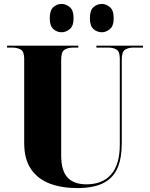

<svg xmlns="http://www.w3.org/2000/svg" viewBox="-20 -946 762 976"><path d="M372 10Q293 10 232.5 -13Q172 -36 137.5 -86.5Q103 -137 103 -219V-647Q103 -684 85.5 -694Q68 -704 43 -704H16V-714H378V-704H351Q326 -704 308.5 -693.5Q291 -683 291 -643V-156Q291 -78 323.5 -43.5Q356 -9 419 -9Q501 -9 545 -59.5Q589 -110 589 -211V-647Q589 -684 572.5 -694Q556 -704 531 -704H470V-714H707V-704H656Q633 -704 616 -693.5Q599 -683 599 -643V-216Q599 -144 578 -93.5Q557 -43 507.5 -16.5Q458 10 372 10ZM498 -782Q474 -782 455.5 -798Q437 -814 437 -853Q437 -894 455.5 -910Q474 -926 498 -926Q519 -926 538.5 -910Q558 -894 558 -853Q558 -814 538.5 -798Q519 -782 498 -782ZM293 -782Q270 -782 251.5 -798Q233 -814 233 -853Q233 -894 251.5 -910Q270 -926 293 -926Q315 -926 334.5 -910Q354 -894 354 -853Q354 -814 334.5 -798Q315 -782 293 -782Z"/></svg>

Font: Noto Serif Display SemiCondensed Black
Style: Regular
Weight: 900
Width: 4
Designer: Monotype Design Team
Foundry: Monotype Imaging Inc.
Version: Version 2.009